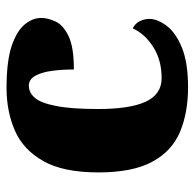

<svg xmlns="http://www.w3.org/2000/svg" viewBox="-24 -567 601 593"><g transform="rotate(-90 276.5 -270.5)"><path d="M303.7 9.8Q225.1 9.8 165.5 -15.1Q106.4 -40 73.5 -100.6Q40.5 -161.1 40.5 -267.1Q40.5 -376 75.7 -437.5Q110.4 -499 169.4 -524.9Q228.5 -550.8 301.8 -550.8Q382.3 -550.8 430.7 -535.2Q477.5 -519 497.6 -494.6Q517.6 -470.2 517.6 -443.8Q517.6 -423.3 506.8 -399.9Q496.1 -376 461.9 -359.4Q427.7 -342.8 358.4 -342.8Q358.4 -380.4 354 -411.6Q349.6 -443.4 338.6 -462.6Q327.6 -481.9 308.6 -481.9Q286.6 -481.9 270.5 -462.9Q254.4 -443.8 245.6 -397Q236.3 -351.1 236.3 -268.1Q236.3 -169.9 259 -120.8Q281.7 -71.8 331.5 -71.8Q387.7 -71.8 428.2 -97.9Q468.8 -124 485.4 -161.1Q501.5 -152.8 508.1 -138.4Q514.6 -124 514.6 -109.9Q514.6 -84.5 493.2 -56.2Q471.7 -27.8 425.5 -9Q379.4 9.8 303.7 9.8Z"/></g></svg>

Font: Koh Santepheap Black
Style: Regular
Weight: 900
Designer: Danh Hong
Version: Version 2.002; ttfautohint (v1.8.3)